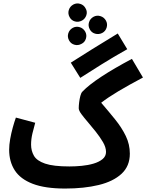

<svg xmlns="http://www.w3.org/2000/svg" viewBox="-20 -1071 848 1112"><path d="M357 21Q241 21 169.5 -6.5Q98 -34 65.5 -84.5Q33 -135 33 -204Q33 -232 39 -266Q45 -300 54 -332.5Q63 -365 72 -390L184 -360Q176 -332 168 -299Q160 -266 160 -233Q160 -198 176.5 -169Q193 -140 241 -123.5Q289 -107 382 -107Q416 -107 453 -110.5Q490 -114 522 -123.5Q554 -133 574 -149.5Q594 -166 594 -191Q594 -218 576 -248.5Q558 -279 534 -309Q512 -337 489.5 -363Q467 -389 451.5 -410Q436 -431 436 -444Q436 -459 438.5 -479Q441 -499 445.5 -516Q450 -533 457 -540Q494 -579 568 -627.5Q642 -676 744 -730L808 -622Q725 -578 665.5 -542.5Q606 -507 566 -476Q609 -426 647 -379Q685 -332 708.5 -283.5Q732 -235 732 -181Q732 -109 684 -64.5Q636 -20 551.5 0.5Q467 21 357 21ZM445 -620 390 -708Q445 -743 512 -785Q579 -827 662 -877L717 -786Q635 -740 566.5 -697Q498 -654 445 -620ZM455 -952Q434 -941 413.5 -947Q393 -953 383 -972Q372 -992 378.5 -1013Q385 -1034 405 -1045Q424 -1055 445 -1048.5Q466 -1042 476 -1022Q487 -1003 480 -982.5Q473 -962 455 -952ZM452 -817Q432 -806 411 -812Q390 -818 380 -837Q369 -857 375.5 -878Q382 -899 402 -910Q421 -920 442 -913.5Q463 -907 474 -887Q484 -868 477.5 -847Q471 -826 452 -817ZM572 -880Q552 -870 531 -876Q510 -882 500 -901Q489 -921 495.5 -942Q502 -963 522 -974Q541 -984 562 -977.5Q583 -971 594 -951Q604 -932 597.5 -911Q591 -890 572 -880Z"/></svg>

Font: Noto Sans Arabic ExtCond
Style: Bold
Weight: 700
Width: 2
Designer: Monotype Design Team, Nadine Chahine, Nizar Qandah and Khaled Hosny
Foundry: Monotype Imaging Inc.
Version: Version 2.012; ttfautohint (v1.8.4.7-5d5b)